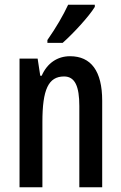

<svg xmlns="http://www.w3.org/2000/svg" viewBox="-20 -786 509 806"><path d="M378 -757V-766H266C245 -721 216 -671 179 -618V-606H243C286 -644 353 -716 378 -757ZM274 -550C221 -550 178 -521 155 -468H149L138 -540H62V0H158V-274C158 -410 183 -465 249 -465C295 -465 313 -423 313 -341V0H409V-363C409 -488 362 -550 274 -550Z"/></svg>

Font: Noto Sans Lao ExtraCondensed Medium
Style: Regular
Weight: 500
Width: 2
Designer: Monotype Design Team
Foundry: Monotype Imaging Inc.
Version: Version 2.003